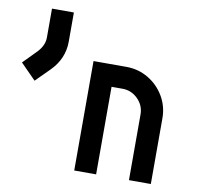

<svg xmlns="http://www.w3.org/2000/svg" viewBox="-169 -782 898 864"><g transform="rotate(10 279.5 -350.0)"><path d="M375 -400H325V0H225V-500H375Q430 -500 475.5 -473Q521 -446 548 -400.5Q575 -355 575 -300V0H475V-300Q475 -341 445.5 -370.5Q416 -400 375 -400ZM-30 -500Q0 -532 0 -568V-700H100V-567Q100 -488 41 -429L-21 -367L-91 -438Z"/></g></svg>

Font: Monoikos Medium
Style: Regular
Weight: 500
Designer: Brian Krent
Version: Version 0.088